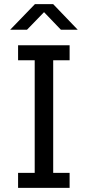

<svg xmlns="http://www.w3.org/2000/svg" viewBox="-20 -904 422 924"><path d="M67 0V-72H147V-614H67V-686H315V-614H236V-72H315V0ZM29 -761 148 -884H236L354 -761H273L178 -860H206L110 -761Z"/></svg>

Font: Chivo Medium Light
Style: Regular
Weight: 300
Version: Version 2.002